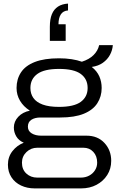

<svg xmlns="http://www.w3.org/2000/svg" viewBox="-20 -862 653 1067"><path d="M173 185Q131 185 97 169Q63 153 43.5 123Q24 93 24 53Q24 10 49 -22Q74 -54 112 -69Q84 -81 70.5 -104Q57 -127 57 -153Q57 -187 81.5 -213Q106 -239 146 -247Q110 -270 91 -302.5Q72 -335 72 -373Q72 -422 96.5 -459.5Q121 -497 173.5 -517.5Q226 -538 308 -538Q346 -538 378 -533Q410 -528 435 -519Q476 -532 500 -556Q524 -580 531 -611H607Q605 -583 591 -557Q577 -531 551.5 -513Q526 -495 490 -490Q519 -467 532 -437.5Q545 -408 545 -373Q545 -326 521 -288.5Q497 -251 446 -230Q395 -209 314 -209H204Q174 -209 154.5 -196.5Q135 -184 135 -158Q135 -134 156 -121Q177 -108 209 -108H461Q523 -108 560.5 -67.5Q598 -27 598 32Q598 76 576 110.5Q554 145 516.5 165Q479 185 430 185ZM187 125H429Q455 125 475.5 114Q496 103 508 84Q520 65 520 42Q520 5 498.5 -18Q477 -41 444 -41H187Q152 -41 127 -17Q102 7 102 42Q102 80 126.5 102.5Q151 125 187 125ZM308 -268Q391 -268 429 -296Q467 -324 467 -373Q467 -423 429 -451Q391 -479 308 -479Q226 -479 187.5 -451Q149 -423 149 -373Q149 -341 165.5 -317.5Q182 -294 217 -281Q252 -268 308 -268ZM358 -842V-804Q331 -802 318 -782Q305 -762 305 -727H345V-635H257V-713Q257 -756 268.5 -783.5Q280 -811 302.5 -825.5Q325 -840 358 -842Z"/></svg>

Font: Archivo SemiExpanded Light
Style: Regular
Weight: 300
Width: 6
Designer: Hector Gatti
Foundry: Omnibus-Type
Version: Version 2.001